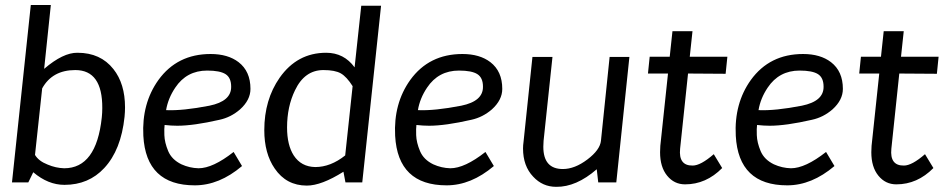

<svg xmlns="http://www.w3.org/2000/svg" viewBox="-20 -720 3728 758"><path d="M234.4 9.8Q169.9 9.8 111.3 -40L91.8 0H27.3L101.6 -700.2H180.7L154.3 -448.2Q229.5 -512.7 286.1 -511.7Q377 -511.7 427.7 -447.3Q473.6 -389.6 473.6 -295.9Q473.6 -278.3 471.7 -258.8Q458 -127.9 391.6 -56.6Q330.1 9.8 234.4 9.8ZM277.3 -443.4Q186.5 -443.4 146.5 -371.1L118.2 -108.4Q132.8 -84 168 -70.3Q200.2 -56.6 233.4 -55.7Q360.4 -55.7 381.8 -255.9Q383.8 -274.4 383.8 -293Q384.8 -443.4 277.3 -443.4Z M892.6 -377.9Q892.6 -413.1 870.6 -427.2Q848.6 -441.4 797.9 -441.4Q716.8 -441.4 671.9 -374Q643.6 -332 635.7 -285.2Q701.2 -282.2 806.6 -302.7Q893.6 -320.3 892.6 -377.9ZM629.9 -226.6Q627.9 -212.9 628.9 -186.5Q629.9 -157.2 644 -123.5Q658.2 -89.8 696.3 -71.3Q728.5 -56.6 763.7 -55.7Q820.3 -55.7 902.3 -120.1L935.5 -64.5Q845.7 11.7 749 11.7Q556.6 11.7 545.9 -183.6Q539.1 -311.5 605.5 -404.3Q679.7 -506.8 811.5 -506.8Q879.9 -506.8 921.9 -474.6Q968.8 -438.5 968.8 -369.1Q968.8 -325.2 927.7 -288.1Q891.6 -256.8 846.7 -247.1Q744.1 -223.6 679.7 -223.6Q656.2 -223.6 629.9 -226.6Z M1410.2 0H1343.8L1335.9 -42Q1249 12.7 1191.4 12.7Q1110.4 12.7 1064.5 -54.7Q1023.4 -114.3 1023.4 -206.1Q1023.4 -326.2 1084 -413.1Q1153.3 -511.7 1267.6 -511.7Q1337.9 -511.7 1379.9 -454.1L1406.2 -697.3H1484.4ZM1372.1 -379.9Q1348.6 -417 1325.7 -430.2Q1302.7 -443.4 1256.8 -443.4Q1182.6 -443.4 1144.5 -363.3Q1113.3 -298.8 1113.3 -216.8Q1113.3 -147.5 1139.6 -106.4Q1168.9 -61.5 1224.6 -60.5Q1285.2 -60.5 1342.8 -106.4Z M1886.7 -377.9Q1886.7 -413.1 1864.7 -427.2Q1842.8 -441.4 1792 -441.4Q1710.9 -441.4 1666 -374Q1637.7 -332 1629.9 -285.2Q1695.3 -282.2 1800.8 -302.7Q1887.7 -320.3 1886.7 -377.9ZM1624 -226.6Q1622.1 -212.9 1623 -186.5Q1624 -157.2 1638.2 -123.5Q1652.3 -89.8 1690.4 -71.3Q1722.7 -56.6 1757.8 -55.7Q1814.5 -55.7 1896.5 -120.1L1929.7 -64.5Q1839.8 11.7 1743.2 11.7Q1550.8 11.7 1540 -183.6Q1533.2 -311.5 1599.6 -404.3Q1673.8 -506.8 1805.7 -506.8Q1874 -506.8 1916 -474.6Q1962.9 -438.5 1962.9 -369.1Q1962.9 -325.2 1921.9 -288.1Q1885.7 -256.8 1840.8 -247.1Q1738.3 -223.6 1673.8 -223.6Q1650.4 -223.6 1624 -226.6Z M2413.1 0H2341.8L2335.9 -51.8Q2254.9 18.6 2175.8 17.6Q2122.1 17.6 2085 -22.5Q2044.9 -64.5 2044.9 -133.8Q2044.9 -146.5 2046.9 -160.2L2082 -495.1H2161.1L2126 -164.1Q2125 -152.3 2125 -140.6Q2125 -52.7 2202.1 -52.7Q2249 -52.7 2298.8 -90.3Q2348.6 -127.9 2352.5 -164.1L2386.7 -495.1H2464.8Z M2684.6 7.8Q2641.6 7.8 2613.8 -26.4Q2585.9 -60.5 2585.9 -119.1Q2585.9 -131.8 2586.9 -144.5L2617.2 -429.7H2538.1L2544.9 -496.1H2624L2634.8 -596.7H2713.9L2703.1 -496.1H2851.6L2844.7 -428.7L2696.3 -429.7L2665 -132.8Q2658.2 -65.4 2714.8 -66.4Q2746.1 -66.4 2797.9 -111.3L2831.1 -56.6Q2767.6 7.8 2684.6 7.8Z M3231.4 -377.9Q3231.4 -413.1 3209.5 -427.2Q3187.5 -441.4 3136.7 -441.4Q3055.7 -441.4 3010.7 -374Q2982.4 -332 2974.6 -285.2Q3040 -282.2 3145.5 -302.7Q3232.4 -320.3 3231.4 -377.9ZM2968.8 -226.6Q2966.8 -212.9 2967.8 -186.5Q2968.8 -157.2 2982.9 -123.5Q2997.1 -89.8 3035.2 -71.3Q3067.4 -56.6 3102.5 -55.7Q3159.2 -55.7 3241.2 -120.1L3274.4 -64.5Q3184.6 11.7 3087.9 11.7Q2895.5 11.7 2884.8 -183.6Q2877.9 -311.5 2944.3 -404.3Q3018.6 -506.8 3150.4 -506.8Q3218.8 -506.8 3260.7 -474.6Q3307.6 -438.5 3307.6 -369.1Q3307.6 -325.2 3266.6 -288.1Q3230.5 -256.8 3185.5 -247.1Q3083 -223.6 3018.6 -223.6Q2995.1 -223.6 2968.8 -226.6Z M3518.6 7.8Q3475.6 7.8 3447.8 -26.4Q3419.9 -60.5 3419.9 -119.1Q3419.9 -131.8 3420.9 -144.5L3451.2 -429.7H3372.1L3378.9 -496.1H3458L3468.8 -596.7H3547.9L3537.1 -496.1H3685.5L3678.7 -428.7L3530.3 -429.7L3499 -132.8Q3492.2 -65.4 3548.8 -66.4Q3580.1 -66.4 3631.8 -111.3L3665 -56.6Q3601.6 7.8 3518.6 7.8Z"/></svg>

Font: Puritan
Style: Italic
Weight: 400
Version: 2.0a